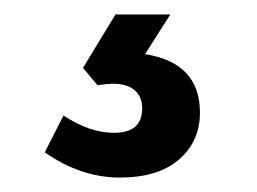

<svg xmlns="http://www.w3.org/2000/svg" viewBox="-20 -26 356 266"><path d="M42 185 68 134Q104 158 138 158Q177 158 177 124Q177 108 166.5 99Q156 90 136 90Q131 90 115 92L95 68L140 -6H216L181 49Q257 61 257 130Q257 170 228 195Q199 220 146 220Q92 220 42 185Z"/></svg>

Font: Niramit Medium
Style: Regular
Weight: 500
Designer: Katatrad Aksorn Co.,Ltd.
Foundry: Cadson Demak Co.,Ltd.
Version: Version 1.000; ttfautohint (v1.6)